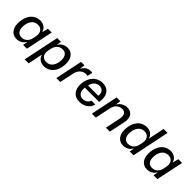

<svg xmlns="http://www.w3.org/2000/svg" viewBox="239 -2036 3509 3509"><g transform="rotate(45 1993.5 -281.0)"><path d="M42 -209Q42 -307 74 -381.5Q106 -456 165 -497Q224 -538 303 -538Q364 -538 409.5 -505.5Q455 -473 469 -419H475L503 -529H600L489 0H391L406 -87L401 -88Q375 -40 328.5 -15Q282 10 226 10Q142 10 92 -50Q42 -110 42 -209ZM434 -219 444 -271Q450 -298 450 -322Q450 -382 416 -417.5Q382 -453 323 -453Q242 -453 195.5 -389Q149 -325 149 -221Q149 -153 181.5 -114Q214 -75 271 -75Q335 -75 377 -113.5Q419 -152 434 -219Z M743 -529H841L826 -441H831Q857 -488 903.5 -513.5Q950 -539 1006 -539Q1090 -539 1140 -479Q1190 -419 1190 -319Q1190 -221 1158 -147Q1126 -73 1067 -32Q1008 9 929 9Q868 9 822.5 -23.5Q777 -56 763 -109H758L701 167H598ZM1084 -308Q1084 -376 1052 -415Q1020 -454 963 -454Q899 -454 856.5 -415Q814 -376 800 -310L789 -258Q783 -231 783 -207Q783 -147 816.5 -111.5Q850 -76 910 -76Q991 -76 1037.5 -140Q1084 -204 1084 -308Z M1359 -529H1449L1434 -431H1439Q1463 -480 1506.5 -508.5Q1550 -537 1600 -537Q1629 -537 1645 -531L1623 -429Q1610 -436 1580 -436Q1521 -436 1474.5 -396.5Q1428 -357 1409 -280L1350 0H1249Z M1641 -235Q1645 -324 1680.5 -392.5Q1716 -461 1776 -499.5Q1836 -538 1914 -538Q2011 -538 2064.5 -480Q2118 -422 2118 -325Q2118 -287 2109 -245H1741Q1739 -233 1739 -209Q1739 -144 1770.5 -107Q1802 -70 1859 -70Q1909 -70 1945 -95Q1981 -120 1995 -163L2094 -162Q2074 -82 2008 -36Q1942 10 1853 10Q1748 10 1692 -56.5Q1636 -123 1641 -235ZM2019 -314Q2021 -332 2021 -341Q2021 -396 1991 -427.5Q1961 -459 1908 -459Q1851 -459 1810.5 -422Q1770 -385 1754 -314Z M2278 -529H2374L2361 -437H2367Q2397 -486 2446.5 -512.5Q2496 -539 2550 -539Q2619 -539 2662 -497.5Q2705 -456 2705 -376Q2705 -342 2696 -300L2633 0H2531L2591 -290Q2598 -321 2598 -350Q2598 -401 2573 -427.5Q2548 -454 2498 -454Q2438 -454 2392 -412.5Q2346 -371 2333 -302L2270 0H2168Z M2797 -209Q2797 -307 2829 -381.5Q2861 -456 2920 -497Q2979 -538 3058 -538Q3119 -538 3164.5 -505.5Q3210 -473 3224 -419H3229L3293 -729H3395L3244 0H3146L3161 -87L3156 -88Q3130 -40 3083.5 -15Q3037 10 2980 10Q2897 10 2847 -50Q2797 -110 2797 -209ZM3187 -219 3198 -271Q3204 -298 3204 -322Q3204 -382 3170 -417.5Q3136 -453 3077 -453Q2996 -453 2949.5 -389Q2903 -325 2903 -221Q2903 -153 2935 -114Q2967 -75 3024 -75Q3088 -75 3130 -113.5Q3172 -152 3187 -219Z M3413 -209Q3413 -307 3445 -381.5Q3477 -456 3536 -497Q3595 -538 3674 -538Q3735 -538 3780.5 -505.5Q3826 -473 3840 -419H3846L3874 -529H3971L3860 0H3762L3777 -87L3772 -88Q3746 -40 3699.5 -15Q3653 10 3597 10Q3513 10 3463 -50Q3413 -110 3413 -209ZM3805 -219 3815 -271Q3821 -298 3821 -322Q3821 -382 3787 -417.5Q3753 -453 3694 -453Q3613 -453 3566.5 -389Q3520 -325 3520 -221Q3520 -153 3552.5 -114Q3585 -75 3642 -75Q3706 -75 3748 -113.5Q3790 -152 3805 -219Z"/></g></svg>

Font: Mona Sans Medium
Style: Italic
Weight: 500
Italic angle: -11.7°
Designer: Deni Anggara
Foundry: GitHub
Version: Version 2.000